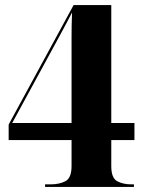

<svg xmlns="http://www.w3.org/2000/svg" viewBox="-20 -734 569 754"><path d="M157 0V-10H179Q213 -10 237 -22.5Q261 -35 261 -82V-184H14V-245L269 -714H417V-251H508V-184H417V-82Q417 -35 440 -22.5Q463 -10 496 -10H506V0ZM28 -251H261V-482Q261 -534 261 -587Q261 -640 263 -685Q255 -669 242 -645Q229 -621 216 -596.5Q203 -572 194 -556Z"/></svg>

Font: Noto Serif Display SemiCondensed ExtraBold
Style: Regular
Weight: 800
Width: 4
Designer: Monotype Design Team
Foundry: Monotype Imaging Inc.
Version: Version 2.009